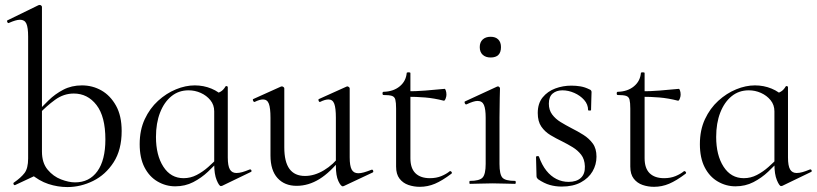

<svg xmlns="http://www.w3.org/2000/svg" viewBox="-20 -745 3310 778"><path d="M253 13Q214 13 176 0.5Q138 -12 103 -42L150 -131Q150 -85 173 -57.5Q196 -30 227.5 -18Q259 -6 284 -6Q342 -6 374.5 -51Q407 -96 407 -180Q407 -273 371 -319.5Q335 -366 279 -366Q238 -366 203 -340.5Q168 -315 138 -283L130 -290Q151 -313 177 -338.5Q203 -364 236.5 -381.5Q270 -399 312 -399Q355 -399 391 -378.5Q427 -358 450 -317Q473 -276 473 -214Q473 -138 440.5 -87.5Q408 -37 357.5 -12Q307 13 253 13ZM41 5Q37 6 35 1.5Q33 -3 36 -5Q65 -25 79.5 -44Q94 -63 94 -103V-597Q94 -633 87 -649Q80 -665 61 -665Q45 -665 16 -652Q12 -650 9.5 -656Q7 -662 11 -663L136 -724Q139 -725 141 -725Q144 -725 147 -722.5Q150 -720 150 -717V-46Z M690 10Q652 10 618.5 -9.5Q585 -29 565.5 -67Q546 -105 546 -161Q546 -218 566.5 -262Q587 -306 620.5 -336.5Q654 -367 693 -383Q732 -399 769 -399Q805 -399 836.5 -386Q868 -373 888 -350L848 -294Q848 -320 832.5 -339Q817 -358 793.5 -368.5Q770 -379 744 -379Q704 -379 674.5 -355Q645 -331 628.5 -288.5Q612 -246 612 -190Q612 -116 642 -69.5Q672 -23 724 -23Q752 -23 777 -36Q802 -49 824 -68.5Q846 -88 864 -107L872 -100Q850 -75 823 -49.5Q796 -24 763 -7Q730 10 690 10ZM875 9Q868 9 858 -15Q848 -39 848 -80V-361Q864 -368 874.5 -374Q885 -380 894 -395Q895 -397 899 -396Q903 -395 903 -392V-107Q903 -73 911.5 -58.5Q920 -44 938 -44Q949 -44 961.5 -47.5Q974 -51 991 -58Q996 -60 998.5 -55Q1001 -50 996 -48L880 8Q878 9 875 9Z M1182 8Q1133 8 1104.5 -23.5Q1076 -55 1076 -115V-268Q1076 -307 1069.5 -324.5Q1063 -342 1046 -342Q1032 -342 1012 -332Q1008 -331 1005.5 -337Q1003 -343 1007 -344L1118 -394Q1120 -395 1122 -395Q1125 -395 1128.5 -392.5Q1132 -390 1132 -387V-148Q1132 -89 1153 -60.5Q1174 -32 1216 -32Q1254 -32 1292.5 -55Q1331 -78 1360 -117L1365 -106Q1319 -47 1274.5 -19.5Q1230 8 1182 8ZM1397 -387V-107Q1397 -73 1405 -58Q1413 -43 1432 -43Q1442 -43 1454.5 -46.5Q1467 -50 1485 -57Q1490 -59 1492 -53.5Q1494 -48 1490 -46L1373 9Q1371 10 1369 10Q1361 10 1351 -11.5Q1341 -33 1341 -73V-268Q1341 -307 1334.5 -324.5Q1328 -342 1311 -342Q1297 -342 1277 -332Q1273 -331 1271 -337Q1269 -343 1273 -344L1384 -394Q1386 -395 1387 -395Q1390 -395 1393.5 -392.5Q1397 -390 1397 -387Z M1681 12Q1657 12 1635 4.5Q1613 -3 1599 -21Q1585 -39 1585 -70V-305Q1585 -329 1582 -341Q1579 -353 1568 -356.5Q1557 -360 1534 -360Q1530 -360 1530 -366.5Q1530 -373 1534 -373Q1574 -374 1599.5 -395Q1625 -416 1628 -449Q1628 -452 1635.5 -452Q1643 -452 1643 -449V-104Q1643 -63 1663.5 -43Q1684 -23 1722 -23Q1748 -23 1768.5 -31.5Q1789 -40 1802 -51Q1806 -53 1809.5 -48.5Q1813 -44 1809 -41Q1772 -13 1742.5 -0.5Q1713 12 1681 12ZM1778 -337Q1739 -347 1703 -350Q1667 -353 1626 -353V-375Q1666 -375 1703 -378Q1740 -381 1782 -385Q1784 -385 1786.5 -378Q1789 -371 1789 -361Q1789 -354 1785.5 -345Q1782 -336 1778 -337Z M1884 0Q1882 0 1882 -6Q1882 -12 1884 -12Q1923 -12 1935.5 -25.5Q1948 -39 1948 -81V-268Q1948 -303 1941 -319.5Q1934 -336 1915 -336Q1907 -336 1896 -332.5Q1885 -329 1870 -322Q1866 -321 1863.5 -326.5Q1861 -332 1864 -334L1994 -394Q1997 -395 1998 -395Q2000 -395 2003 -392.5Q2006 -390 2006 -387Q2006 -379 2005 -348Q2004 -317 2004 -269V-81Q2004 -39 2015.5 -25.5Q2027 -12 2067 -12Q2070 -12 2070 -6Q2070 0 2067 0Q2049 0 2025.5 -1Q2002 -2 1976 -2Q1950 -2 1926.5 -1Q1903 0 1884 0ZM1968 -512Q1948 -512 1936 -523Q1924 -534 1924 -554Q1924 -574 1936 -585Q1948 -596 1968 -596Q1988 -596 1999 -585Q2010 -574 2010 -554Q2010 -512 1968 -512Z M2204 -325Q2204 -299 2217.5 -281Q2231 -263 2251.5 -250.5Q2272 -238 2295 -226Q2321 -213 2344 -198.5Q2367 -184 2382 -163.5Q2397 -143 2397 -110Q2397 -78 2381 -50.5Q2365 -23 2333.5 -6Q2302 11 2256 11Q2231 11 2208 4.5Q2185 -2 2160 -19Q2158 -21 2156 -24Q2154 -27 2154 -31L2152 -109Q2152 -112 2157.5 -112.5Q2163 -113 2164 -110Q2176 -76 2194 -53.5Q2212 -31 2235 -19.5Q2258 -8 2284 -8Q2316 -8 2333.5 -24Q2351 -40 2350 -71Q2349 -100 2335 -118Q2321 -136 2300.5 -148.5Q2280 -161 2258 -172Q2233 -184 2210.5 -197.5Q2188 -211 2173.5 -232Q2159 -253 2159 -287Q2159 -326 2179 -350.5Q2199 -375 2230 -386.5Q2261 -398 2295 -398Q2314 -398 2332 -395Q2350 -392 2368 -383Q2377 -380 2377 -372Q2377 -356 2376 -338.5Q2375 -321 2375 -299Q2375 -297 2369 -297Q2363 -297 2363 -299Q2363 -322 2347 -340Q2331 -358 2307 -368.5Q2283 -379 2259 -379Q2235 -379 2219.5 -366Q2204 -353 2204 -325Z M2630 12Q2606 12 2584 4.5Q2562 -3 2548 -21Q2534 -39 2534 -70V-305Q2534 -329 2531 -341Q2528 -353 2517 -356.5Q2506 -360 2483 -360Q2479 -360 2479 -366.5Q2479 -373 2483 -373Q2523 -374 2548.5 -395Q2574 -416 2577 -449Q2577 -452 2584.5 -452Q2592 -452 2592 -449V-104Q2592 -63 2612.5 -43Q2633 -23 2671 -23Q2697 -23 2717.5 -31.5Q2738 -40 2751 -51Q2755 -53 2758.5 -48.5Q2762 -44 2758 -41Q2721 -13 2691.5 -0.5Q2662 12 2630 12ZM2727 -337Q2688 -347 2652 -350Q2616 -353 2575 -353V-375Q2615 -375 2652 -378Q2689 -381 2731 -385Q2733 -385 2735.5 -378Q2738 -371 2738 -361Q2738 -354 2734.5 -345Q2731 -336 2727 -337Z M2960 10Q2922 10 2888.5 -9.5Q2855 -29 2835.5 -67Q2816 -105 2816 -161Q2816 -218 2836.5 -262Q2857 -306 2890.5 -336.5Q2924 -367 2963 -383Q3002 -399 3039 -399Q3075 -399 3106.5 -386Q3138 -373 3158 -350L3118 -294Q3118 -320 3102.5 -339Q3087 -358 3063.5 -368.5Q3040 -379 3014 -379Q2974 -379 2944.5 -355Q2915 -331 2898.5 -288.5Q2882 -246 2882 -190Q2882 -116 2912 -69.5Q2942 -23 2994 -23Q3022 -23 3047 -36Q3072 -49 3094 -68.5Q3116 -88 3134 -107L3142 -100Q3120 -75 3093 -49.5Q3066 -24 3033 -7Q3000 10 2960 10ZM3145 9Q3138 9 3128 -15Q3118 -39 3118 -80V-361Q3134 -368 3144.5 -374Q3155 -380 3164 -395Q3165 -397 3169 -396Q3173 -395 3173 -392V-107Q3173 -73 3181.5 -58.5Q3190 -44 3208 -44Q3219 -44 3231.5 -47.5Q3244 -51 3261 -58Q3266 -60 3268.5 -55Q3271 -50 3266 -48L3150 8Q3148 9 3145 9Z"/></svg>

Font: Cormorant Infant Light
Style: Regular
Weight: 400
Version: Version 4.001